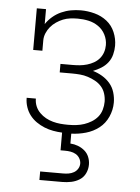

<svg xmlns="http://www.w3.org/2000/svg" viewBox="-53 -570 607 832"><g transform="rotate(5 250.0 -154.0)"><path d="M150 220V183H250Q262 183 274 181Q286 179 296.5 173Q307 167 313.5 156.5Q320 146 320 134Q320 122 313.5 111Q307 100 296.5 94Q286 88 274 86Q262 84 250 84H230V7Q210 6 190.5 2.5Q171 -1 152.5 -8.5Q134 -16 117.5 -27.5Q101 -39 89 -54.5Q77 -70 70.5 -89.5Q64 -109 64 -128V-130H104V-129Q104 -112 110.5 -96.5Q117 -81 129 -69Q141 -57 155.5 -49Q170 -41 186.5 -36.5Q203 -32 219.5 -30.5Q236 -29 253 -29Q271 -29 288.5 -31Q306 -33 322.5 -38.5Q339 -44 354.5 -53.5Q370 -63 381 -76.5Q392 -90 397 -107.5Q402 -125 402 -142Q402 -160 396.5 -177.5Q391 -195 379.5 -208Q368 -221 352.5 -229.5Q337 -238 320 -243.5Q303 -249 285.5 -250.5Q268 -252 250 -252H197V-289H250Q266 -289 281.5 -290.5Q297 -292 312.5 -296.5Q328 -301 342 -309Q356 -317 366 -329Q376 -341 381 -356Q386 -371 386 -387Q386 -411 375 -432.5Q364 -454 344.5 -467.5Q325 -481 302 -486Q279 -491 255 -491Q239 -491 222.5 -489Q206 -487 191 -481Q176 -475 162 -465.5Q148 -456 137.5 -443.5Q127 -431 120.5 -415.5Q114 -400 114 -384V-339H74V-520H114V-455Q126 -473 143 -487.5Q160 -502 180 -511Q200 -520 221.5 -524Q243 -528 265 -528Q295 -528 325 -520Q355 -512 378.5 -493.5Q402 -475 414 -446.5Q426 -418 426 -388Q426 -369 421 -349.5Q416 -330 404 -314.5Q392 -299 375 -288.5Q358 -278 340 -271Q361 -265 380.5 -253.5Q400 -242 414.5 -225Q429 -208 435.5 -186Q442 -164 442 -142Q442 -110 428.5 -80Q415 -50 390 -30.5Q365 -11 333.5 -2Q302 7 270 8V51Q287 52 303 58Q319 64 332 75Q345 86 351.5 102Q358 118 358 135Q358 155 349.5 173Q341 191 324.5 201.5Q308 212 288.5 216Q269 220 250 220Z"/></g></svg>

Font: Iosevka Curly Slab Extralight
Style: Regular
Weight: 200
Monospace: yes
Designer: Belleve Invis
Foundry: Belleve Invis
Version: Version 22.1.2; ttfautohint (v1.8.4)